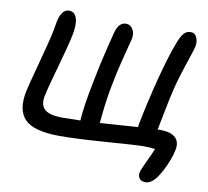

<svg xmlns="http://www.w3.org/2000/svg" viewBox="-93 -830 1202 1107"><g transform="rotate(10 507.5 -277.0)"><path d="M827.1 171.9Q802.7 171.9 792 156.5Q781.2 141.1 786.1 121.1Q789.1 104 813.7 53.7Q838.4 3.4 849.1 -25.9Q823.7 -30.8 783.2 -30.8Q742.7 -30.8 567.6 -17.8Q392.6 -4.9 295.9 -4.9Q144.5 -4.9 91.1 -58.3Q37.6 -111.8 60.1 -223.1Q67.4 -260.7 104.7 -397.2Q142.1 -533.7 155.8 -602.1Q160.2 -632.8 164.1 -650.9Q170.4 -684.1 185.3 -705.1Q200.2 -726.1 223.1 -726.1Q255.9 -726.1 267.8 -692.1Q279.8 -658.2 268.1 -596.2Q255.4 -531.7 217.8 -399.4Q180.2 -267.1 169.9 -216.8Q159.2 -162.6 188.5 -137.2Q217.8 -111.8 293 -111.8Q326.7 -111.8 397 -113.8Q401.4 -197.8 434.1 -356Q460.9 -494.6 502 -650.9Q509.8 -678.2 524.4 -693.6Q539.1 -709 560.1 -709Q585.4 -709 599.9 -685.5Q614.3 -662.1 607.9 -628.9Q605.5 -617.7 594.7 -577.6Q584 -537.6 569.6 -478.8Q555.2 -419.9 543 -356.9Q534.7 -315.9 528.3 -274.9Q522 -233.9 519.3 -210.2Q516.6 -186.5 513.7 -156.5Q510.7 -126.5 509.8 -119.1Q550.8 -121.6 625 -126.7Q699.2 -131.8 731 -133.8Q731 -140.1 732.9 -149.9Q760.7 -291.5 796.1 -427Q831.5 -562.5 859.9 -637.2Q877 -685.5 893.6 -705.8Q910.2 -726.1 935.1 -726.1Q960.9 -726.1 971.4 -701.9Q981.9 -677.7 976.1 -648.9Q974.1 -637.2 963.4 -605.5Q952.6 -573.7 934.1 -516.8Q915.5 -460 899.9 -402.8Q891.1 -368.7 881.8 -325Q872.6 -281.2 861.8 -225.1Q851.1 -168.9 846.2 -146Q845.7 -145 845.2 -143.1Q844.7 -141.1 844.2 -140.1H860.8Q921.9 -140.1 949.2 -114.5Q976.6 -88.9 966.8 -42Q960 -5.4 938 45.7Q916 96.7 891.1 130.9Q860.8 171.9 827.1 171.9Z"/></g></svg>

Font: Shantell Sans Bouncy
Style: Italic
Weight: 500
Italic angle: -11.31°
Designer: Stephen Nixon, Anya Danilova, Shantell Martin
Foundry: Arrow Type
Version: Version 1.006;[9816181b4]